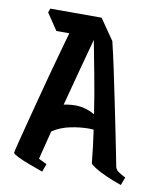

<svg xmlns="http://www.w3.org/2000/svg" viewBox="-75 -698 624 760"><g transform="rotate(10 237.0 -318.5)"><path d="M146 2Q121 -7 92.5 -17.5Q64 -28 44 -38Q24 -48 24 -52Q24 -56 31.5 -86.5Q39 -117 51.5 -164.5Q64 -212 78.5 -268Q93 -324 108 -379.5Q123 -435 136 -481.5Q149 -528 157 -556H105L60 -623L66 -639H272L330 -555Q342 -506 355 -444.5Q368 -383 381 -319.5Q394 -256 405 -202Q416 -148 423 -112Q430 -76 431 -71Q433 -58 442 -51Q451 -44 474 -32L462 0Q432 -10 402.5 -23Q373 -36 354 -48Q335 -60 334 -65Q331 -97 327 -130.5Q323 -164 318 -197Q309 -198 300 -198Q264 -198 225 -190Q186 -182 154 -161Q147 -133 139.5 -104Q132 -75 125 -46L158 -30ZM231 -279Q271 -279 309 -257Q297 -337 282.5 -412.5Q268 -488 257 -547Q243 -496 224.5 -427Q206 -358 184 -274Q208 -279 231 -279Z"/></g></svg>

Font: Jaini
Style: Regular
Weight: 400
Designer: Maithili Shingre, Girish Dalvi (Devanagari), Taresh Vohra (Latin)
Foundry: Ek Type
Version: Version 2.000; ttfautohint (v1.8.4.7-5d5b)